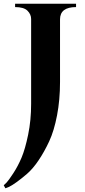

<svg xmlns="http://www.w3.org/2000/svg" viewBox="-48 -720 456 1030"><path d="M33 -682V-700H360V-682Q274 -682 274 -616V-280Q274 -184 258 -101Q242 -18 216 38Q190 94 159 140Q128 186 96.5 213Q65 240 39 258.5Q13 277 -3 284L-19 290L-28 274Q-22 269 -12 258.5Q-2 248 23 210Q48 172 67.5 126Q87 80 103 2.5Q119 -75 119 -163V-618Q119 -643 99.5 -662.5Q80 -682 33 -682Z"/></svg>

Font: Uncial Antiqua
Style: Regular
Weight: 400
Designer: Astigmatic (AOETI)
Foundry: Astigmatic (AOETI)
Version: Version 1.000